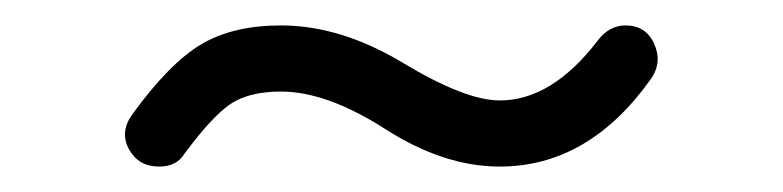

<svg xmlns="http://www.w3.org/2000/svg" viewBox="-20 -394 616 151"><path d="M125 -273Q119 -263 105 -263Q89 -263 81.5 -276.5Q74 -290 84 -304Q113 -344 138 -359Q163 -374 201 -374Q248 -374 297 -344.5Q346 -315 373 -315Q414 -315 450 -362Q459 -374 472 -374Q488 -374 494.5 -359.5Q501 -345 492 -332Q443 -263 373 -263Q329 -263 283 -292.5Q237 -322 201 -322Q177 -322 162.5 -313Q148 -304 125 -273Z"/></svg>

Font: Jura Medium
Style: Regular
Weight: 500
Designer: Daniel Johnson, Alexei Vanyashin
Foundry: Daniel Johnson
Version: Version 5.103